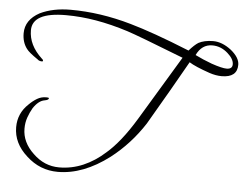

<svg xmlns="http://www.w3.org/2000/svg" viewBox="-49 -665 1026 797"><g transform="rotate(5 463.5 -266.5)"><path d="M219 71Q144 71 88 19Q31 -32 31 -99Q31 -157 74 -197Q90 -213 107 -223Q124 -233 143 -233H148Q156 -233 156 -230Q156 -223 139 -220Q114 -216 92 -183Q81 -164 73.5 -142.5Q66 -121 66 -96Q66 -39 114 6Q161 52 223 52Q275 52 323 31.5Q371 11 414 -28Q442 -52 471.5 -89Q501 -126 532 -177L694 -446Q597 -484 537.5 -506.5Q478 -529 456 -536Q387 -558 323 -569Q259 -580 197 -580Q57 -580 57 -505Q57 -443 112 -392Q118 -388 118 -383Q118 -380 114 -380Q102 -380 95 -387Q76 -400 64.5 -409.5Q53 -419 48 -426Q28 -452 28 -490Q28 -546 87 -578Q141 -604 214 -604Q338 -604 467 -567Q513 -554 575 -532Q637 -510 716 -478Q738 -503 754 -513Q765 -519 780.5 -522.5Q796 -526 815 -526Q852 -526 890 -497Q927 -467 927 -437Q927 -384 862 -384Q838 -384 811 -393Q750 -414 725 -430Q694 -375 655.5 -308Q617 -241 570 -161Q513 -73 433 -11Q325 71 219 71ZM880 -417Q904 -417 904 -437Q904 -459 878 -482Q849 -508 813 -508Q769 -508 747 -462Q763 -454 780.5 -446.5Q798 -439 817 -432Q861 -417 880 -417Z"/></g></svg>

Font: Whisper
Style: Regular
Weight: 400
Designer: Robert E. Leuschke
Foundry: Robert E. Leuschke
Version: Version 1.010; ttfautohint (v1.8.4.7-5d5b)